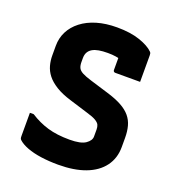

<svg xmlns="http://www.w3.org/2000/svg" viewBox="-134 -826 868 952"><g transform="rotate(20 300.0 -350.0)"><path d="M322 -720Q393 -720 442.5 -703Q492 -686 515 -663Q519 -659 520 -655Q521 -651 521 -645Q521 -626 521 -601.5Q521 -577 521 -552.5Q521 -528 521 -505Q489 -505 455.5 -505Q422 -505 390 -505Q385 -505 382 -508Q379 -511 379 -516Q379 -524 379 -533Q379 -542 379 -552.5Q379 -563 379 -575.5Q379 -588 379 -604L407 -571Q384 -579 365 -582Q346 -585 322 -585Q295 -585 275 -581.5Q255 -578 241.5 -570Q228 -562 221 -549.5Q214 -537 214 -519V-498Q214 -480 219.5 -468Q225 -456 241.5 -447Q258 -438 291 -428L386 -399Q433 -385 464 -368Q495 -351 513 -329.5Q531 -308 538.5 -280.5Q546 -253 546 -218V-170Q546 -111 514 -68Q482 -25 422.5 -2.5Q363 20 279 20Q231 20 188.5 14Q146 8 114.5 -4Q83 -16 66 -32Q63 -35 61.5 -38.5Q60 -42 60 -52Q60 -71 60 -90Q60 -109 60 -130Q60 -151 60 -174H80Q125 -145 174 -130.5Q223 -116 290 -116Q349 -116 374 -133.5Q399 -151 399 -172V-209Q399 -223 394.5 -233Q390 -243 374.5 -252.5Q359 -262 324 -272L230 -301Q180 -316 148 -336Q116 -356 98.5 -378.5Q81 -401 74 -426.5Q67 -452 67 -479V-530Q67 -571 84.5 -605.5Q102 -640 135.5 -666Q169 -692 216 -706Q263 -720 322 -720Z"/></g></svg>

Font: Recursive ExtraBold
Style: Regular
Weight: 800
Version: Version 1.085